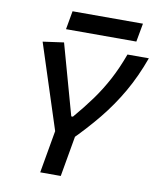

<svg xmlns="http://www.w3.org/2000/svg" viewBox="-94 -941 840 1015"><g transform="rotate(10 326.5 -434.0)"><path d="M191.9 0 242.7 -290H353L302.2 0ZM237.8 -210 84.5 -682.6 196.8 -698.2 302.2 -319.8H311Q362.8 -380.4 403.6 -436.8Q444.3 -493.2 477.3 -555.2Q510.3 -617.2 538.1 -693.4H652.8Q616.2 -591.8 567.6 -507.3Q519 -422.9 457.3 -347.2Q395.5 -271.5 318.4 -194.8ZM194.8 -769 212.4 -868.2H590.3L572.3 -769Z"/></g></svg>

Font: Cascadia Mono Medium
Style: Italic
Weight: 500
Italic angle: -10°
Monospace: yes
Designer: Aaron Bell
Foundry: Saja Typeworks
Version: Version 2407.024